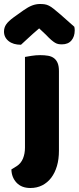

<svg xmlns="http://www.w3.org/2000/svg" viewBox="-64 -764 394 961"><path d="M19 68Q41 54 51 29.5Q61 5 61 -25V-479Q72 -481 93.5 -484.5Q115 -488 137 -488Q159 -488 176.5 -485Q194 -482 206 -473Q218 -464 224.5 -448.5Q231 -433 231 -408V-9Q231 33 221 67Q211 101 192.5 125.5Q174 150 147.5 163.5Q121 177 88 177Q44 177 19 150.5Q-6 124 -7 84ZM132 -622Q98 -593 79 -575Q60 -557 41 -540Q2 -540 -21 -558.5Q-44 -577 -44 -606Q-44 -626 -33 -642Q-22 -658 4 -677L53 -712Q77 -729 96.5 -736.5Q116 -744 136 -744Q149 -744 159.5 -742.5Q170 -741 181 -735.5Q192 -730 205 -719.5Q218 -709 238 -692L308 -630Q309 -625 309.5 -621Q310 -617 310 -612Q310 -581 293.5 -561.5Q277 -542 246 -542Q236 -542 228 -543.5Q220 -545 211.5 -550Q203 -555 192 -564.5Q181 -574 166 -590Z"/></svg>

Font: Baloo
Style: Regular
Weight: 400
Designer: Sarang Kulkarni and Ek Type
Foundry: Ek Type
Version: Version 1.443;PS 1.000;hotconv 16.6.51;makeotf.lib2.5.65220;